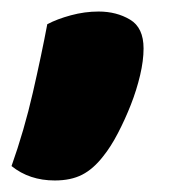

<svg xmlns="http://www.w3.org/2000/svg" viewBox="-30 -198 293 333"><path d="M149 73Q132 95 112.5 105Q93 115 65 115Q21 115 -10 90Q12 28 27 -37.5Q42 -103 52 -156Q69 -165 93 -171.5Q117 -178 141 -178Q172 -178 195.5 -164Q219 -150 219 -114Q219 -93 213 -67.5Q207 -42 197 -16.5Q187 9 174.5 33Q162 57 149 73Z"/></svg>

Font: Baloo Bhai 2 ExtraBold
Style: Regular
Weight: 800
Designer: Supriya Tembe, Noopur Datye and Ek Type
Foundry: Ek Type
Version: Version 1.640;PS 1.000;hotconv 16.6.51;makeotf.lib2.5.65220;